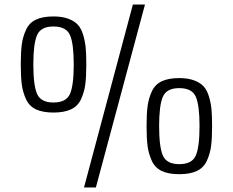

<svg xmlns="http://www.w3.org/2000/svg" viewBox="-20 -755 1022 841"><path d="M348 66H400L615 -735H562ZM765 8Q812 8 842 -6Q872 -20 886 -50.5Q900 -81 904.5 -114.5Q909 -148 909 -203Q909 -246 906.5 -274.5Q904 -303 895.5 -331.5Q887 -360 872 -376.5Q857 -393 830 -403Q803 -413 765 -413Q718 -413 688.5 -399Q659 -385 645 -354.5Q631 -324 626.5 -290.5Q622 -257 622 -203Q622 -148 626.5 -114.5Q631 -81 645 -50.5Q659 -20 688.5 -6Q718 8 765 8ZM765 -36Q710 -36 693.5 -73.5Q677 -111 677 -203Q677 -294 693.5 -331.5Q710 -369 765 -369Q821 -369 837.5 -331.5Q854 -294 854 -203Q854 -111 837.5 -73.5Q821 -36 765 -36ZM214 -262Q261 -262 291 -276Q321 -290 335 -320.5Q349 -351 353.5 -384.5Q358 -418 358 -473Q358 -516 355.5 -544.5Q353 -573 344.5 -601.5Q336 -630 321 -646.5Q306 -663 279 -673Q252 -683 214 -683Q167 -683 137.5 -669Q108 -655 94 -624.5Q80 -594 75.5 -560.5Q71 -527 71 -473Q71 -418 75.5 -384.5Q80 -351 94 -320.5Q108 -290 137.5 -276Q167 -262 214 -262ZM214 -306Q159 -306 142.5 -343.5Q126 -381 126 -473Q126 -564 142.5 -601.5Q159 -639 214 -639Q270 -639 286.5 -601.5Q303 -564 303 -473Q303 -381 286.5 -343.5Q270 -306 214 -306Z"/></svg>

Font: Glegoo
Style: Regular
Weight: 400
Version: Version 2.0.1; ttfautohint (v0.9) -r 48 -G 60